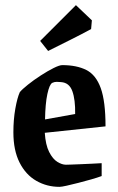

<svg xmlns="http://www.w3.org/2000/svg" viewBox="-20 -716 458 746"><path d="M375 -32Q359 -26 334.5 -19Q310 -12 284.5 -5.5Q259 1 239 5.5Q219 10 211 10Q162 10 121 -13.5Q80 -37 56 -84.5Q32 -132 32 -202Q32 -251 39.5 -293.5Q47 -336 57 -358Q66 -369 88.5 -387Q111 -405 138 -422.5Q165 -440 188 -451.5Q211 -463 222 -463Q278 -463 315.5 -444Q353 -425 371.5 -373.5Q390 -322 390 -225L154 -200Q157 -153 171 -125.5Q185 -98 203 -87Q221 -76 236 -76Q239 -76 255 -76.5Q271 -77 293.5 -78Q316 -79 338 -80Q360 -81 375 -82ZM183 -394Q172 -388 164 -350.5Q156 -313 155 -252L272 -273Q273 -329 261 -362Q249 -395 217 -397Q210 -398 200.5 -398Q191 -398 183 -394ZM167 -518 136 -557 275 -696 337 -637 334 -603Q299 -584 253 -561Q207 -538 167 -518Z"/></svg>

Font: Grenze Gotisch SemiBold
Style: Regular
Weight: 600
Designer: Renata Polastri
Foundry: Omnibus-Type
Version: Version 1.001